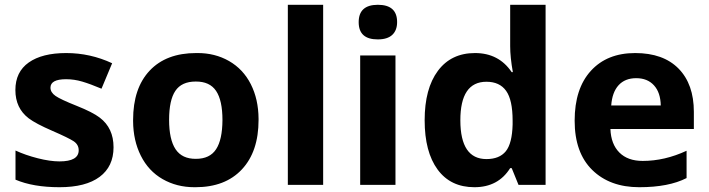

<svg xmlns="http://www.w3.org/2000/svg" viewBox="-20 -780 2990 810"><path d="M231 -99.1Q312 -99.1 312 -146Q312 -169.9 290.8 -184.1Q269.5 -198.2 200.2 -228.3Q130.9 -258.3 101.1 -280.8Q44.9 -323.7 44.9 -400.1Q44.9 -476.6 101.3 -516.4Q157.7 -556.2 259.3 -556.2Q360.8 -556.2 453.1 -513.2L408.2 -405.8Q360.8 -425.8 326.9 -435.8Q293 -445.8 258.8 -445.8Q192.9 -445.8 192.9 -410.2Q192.9 -390.1 214.4 -375.2Q235.8 -360.4 303.5 -333.5Q371.1 -306.6 400.9 -283.7Q459 -239.7 459 -158.7Q459 -77.6 400.4 -33.9Q341.8 9.8 231 9.8Q120.1 9.8 45.4 -22V-145Q87.4 -125.5 139.4 -112.3Q191.4 -99.1 231 -99.1Z M805.7 -436Q746.1 -436 719.7 -396.5Q693.4 -357.4 693.4 -274.4Q693.4 -191.4 720.7 -150.4Q748 -109.4 806.6 -109.9Q865.2 -109.9 891.6 -150.4Q918 -190.4 918.5 -273.4Q918.5 -356.4 891.6 -396.5Q864.7 -436.5 805.7 -436ZM812 -556.2Q886.7 -556.6 946.3 -522.5Q1005.9 -488.3 1038.1 -424.8Q1070.3 -361.3 1070.8 -278.8Q1070.8 -276.4 1070.8 -273.9Q1070.8 -140.6 1000.5 -65.4Q930.2 9.8 804.7 9.8H800.3Q725.6 9.8 666 -24.4Q606.4 -58.6 574.2 -123Q542 -187 541.5 -269Q541.5 -271.5 541.5 -273.9Q541.5 -407.7 611.3 -481.9Q681.2 -556.2 807.6 -556.2Z M1343.3 0H1194.3V-759.8H1343.3Z M1648.4 0H1499.5V-545.9H1648.4ZM1655.3 -687Q1655.3 -651.9 1634.8 -632.8Q1614.3 -613.8 1574.2 -613.8Q1493.2 -613.3 1493.2 -686.5Q1493.2 -759.8 1574.2 -759.8Q1655.3 -759.8 1655.3 -687Z M2032.2 -108.9Q2086.9 -108.9 2113.8 -141.8Q2140.6 -174.8 2142.6 -254.9V-271Q2142.6 -358.4 2115.2 -396.7Q2087.9 -435.1 2032.2 -435.1Q1921.9 -435.1 1922.1 -272Q1922.4 -108.9 2032.2 -108.9ZM2281.7 0H2167.5L2138.7 -70.8H2132.3Q2082 9.8 1981.4 9.8Q1880.9 9.8 1826.2 -64.7Q1771.5 -139.2 1771.5 -272.7Q1771.5 -406.2 1827.4 -481.2Q1883.3 -556.2 1983.9 -556.2Q2084.5 -556.2 2138.7 -475.6H2143.6Q2132.3 -538.6 2132.3 -585V-759.8H2281.7Z M2558.6 -335H2767.6Q2766.6 -389.6 2739 -419.9Q2711.4 -450.2 2664.1 -450.2Q2616.7 -450.2 2589.6 -420.4Q2562.5 -390.6 2558.6 -335ZM2907.2 -308.1V-235.8H2555.2Q2557.6 -171.9 2593 -136.5Q2628.4 -101.1 2691.4 -101.1Q2784.2 -101.1 2876.5 -144V-28.8Q2801.3 9.8 2677 9.8Q2552.7 9.8 2478.5 -63Q2404.3 -135.7 2404.3 -271Q2404.3 -406.2 2472.7 -481.2Q2541 -556.2 2659.7 -556.2Q2778.3 -556.2 2842.8 -490.5Q2907.2 -424.8 2907.2 -308.1Z"/></svg>

Font: OpenSansHebrew-Bold
Style: Bold
Weight: 700
Foundry: Ascender Corporation, Yanek Iontef
Version: Version 2.001;PS 002.001;hotconv 1.0.70;makeotf.lib2.5.58329